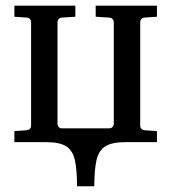

<svg xmlns="http://www.w3.org/2000/svg" viewBox="-20 -502 605 678"><path d="M534.2 0H421.9Q374.5 0 351.3 15.1Q328.1 30.3 320.6 64.2Q313 98.1 313 155.8H252Q252 98.1 244.6 64.2Q237.3 30.3 214.4 15.1Q191.4 0 144 0H30.8V-39.1L73.2 -42Q82 -43 85.9 -47.6Q89.8 -52.2 89.8 -57.1V-424.8Q89.8 -429.7 85.9 -434.6Q82 -439.5 73.2 -439.9L30.8 -442.9V-481.9H246.1V-442.9L199.2 -439.9Q190.9 -439.5 187 -434.6Q183.1 -429.7 183.1 -424.8V-64Q183.1 -59.6 187 -54.2Q190.9 -48.8 199.2 -48.8H365.2Q373.5 -48.8 377.7 -54.2Q381.8 -59.6 381.8 -64V-424.8Q381.8 -429.7 377.7 -434.6Q373.5 -439.5 365.2 -439.9L317.9 -442.9V-481.9H534.2V-442.9L491.2 -439.9Q482.9 -439.5 479 -434.6Q475.1 -429.7 475.1 -424.8V-57.1Q475.1 -52.2 479 -47.6Q482.9 -43 491.2 -42L534.2 -39.1Z"/></svg>

Font: Charis
Style: Regular
Weight: 400
Designer: Walt Agee, Miriam Martin, Annie Olsen, Victor Gaultney, Lorna Priest, Alan Ward, Bob Hallissy, Martin Hosken, Sharon Cor
Foundry: SIL Global
Version: Version 7.000